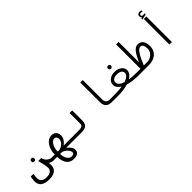

<svg xmlns="http://www.w3.org/2000/svg" viewBox="177 -2234 3845 3845"><g transform="rotate(-45 2100.0 -311.0)"><path d="M19.5 27Q19.5 10.5 21.2 -4.8Q23 -20 27 -48L33.5 -95.5H109.5Q104 -55 102.8 -34Q101.5 -13 101.5 17Q101.5 79 141 110.2Q180.5 141.5 254 141.5Q328 141.5 367.5 111Q407 80.5 407 26.5Q407 0 395.8 -57Q384.5 -114 370.5 -169Q361 -207 361 -209H445L453.5 -181Q466 -145.5 491 -119.8Q516 -94 543.5 -80.8Q571 -67.5 591.5 -67.5H602.5V0H584Q564 0 535.5 -8.5Q507 -17 484 -30.5Q489 1 489 25.5Q489 210 258 210Q141 210 80.2 163.5Q19.5 117 19.5 27ZM256.5 -300.5Q256.5 -320 268.2 -332Q280 -344 299.5 -344Q319 -344 331.2 -332Q343.5 -320 343.5 -300.5Q343.5 -281 331.2 -269Q319 -257 299.5 -257Q280 -257 268.2 -269Q256.5 -281 256.5 -300.5Z M686.5 0H599V-67.5H686.5Q686.5 -142 713.2 -216.2Q740 -290.5 791.5 -338.8Q843 -387 912.5 -387Q953 -387 983.5 -370.8Q1014 -354.5 1031 -322.8Q1048 -291 1048 -246Q1048 -198 1021.5 -154.2Q995 -110.5 942 -67.5H1201V0H946.5Q998 43 1023.5 80.5Q1049 118 1049 156Q1049 209 1012.2 238.8Q975.5 268.5 905.5 268.5Q794 268.5 742.2 194.5Q690.5 120.5 686.5 0ZM971 149.5Q971 122.5 946.5 86.8Q922 51 881.8 25.5Q841.5 0 797 0H771Q771 58.5 788.2 104.2Q805.5 150 836 175.5Q866.5 201 904.5 201Q938 201 954.5 186Q971 171 971 149.5ZM971 -229.5Q971 -246.5 963.8 -263.5Q956.5 -280.5 941.5 -291.8Q926.5 -303 904.5 -303Q875 -303 848.8 -277.8Q822.5 -252.5 802 -214Q787 -185 778.8 -147.2Q770.5 -109.5 770.5 -67H806.5Q838.5 -67 877.2 -87.5Q916 -108 943.5 -145Q971 -182 971 -229.5Z M1200 -67.5H1364Q1408 -67.5 1434.2 -74.8Q1460.5 -82 1472.8 -98.2Q1485 -114.5 1485 -143V-445H1559V-164.5Q1559 -109 1542.8 -73.2Q1526.5 -37.5 1486.5 -18.8Q1446.5 0 1375.5 0H1200Z M2068.5 -172 2068 -725H2138.5V-180Q2138.5 -126.5 2163.2 -97Q2188 -67.5 2248 -67.5H2401.5V0L2230.5 -2Q2149.5 -2 2109 -44.2Q2068.5 -86.5 2068.5 -172Z M2598.5 -81.5Q2549 -110.5 2522.5 -149Q2496 -187.5 2496 -234.5Q2496 -269.5 2518.5 -305.8Q2541 -342 2587.8 -366.5Q2634.5 -391 2703 -391Q2771.5 -391 2818.8 -366.8Q2866 -342.5 2888.2 -306.5Q2910.5 -270.5 2909 -237Q2907 -189.5 2879 -150.2Q2851 -111 2800.5 -81.5Q2889.5 -67.5 3001.5 -67.5V0Q2826.5 0 2699.5 -38.5Q2574.5 0 2398.5 0V-67.5Q2510 -67.5 2598.5 -81.5ZM2700 -104.5Q2764 -125.5 2799.8 -157.2Q2835.5 -189 2837.5 -231.5Q2838.5 -253 2825.8 -274Q2813 -295 2782 -309.2Q2751 -323.5 2701.5 -323.5Q2651.5 -323.5 2621.5 -309Q2591.5 -294.5 2579 -273Q2566.5 -251.5 2566.5 -228.5Q2566.5 -187.5 2601.5 -156.2Q2636.5 -125 2700 -104.5ZM2656.5 -529.5Q2656.5 -549 2668.2 -561Q2680 -573 2699.5 -573Q2719 -573 2731.2 -561Q2743.5 -549 2743.5 -529.5Q2743.5 -510 2731.2 -498Q2719 -486 2699.5 -486Q2680 -486 2668.2 -498Q2656.5 -510 2656.5 -529.5Z M2996 -67.5H3115V-758.5H3185.5V-178Q3230 -278 3265.5 -336.5Q3301 -395 3338.8 -424.2Q3376.5 -453.5 3423 -453.5Q3470 -453.5 3503.8 -430Q3537.5 -406.5 3555.5 -362Q3573.5 -317.5 3573.5 -256.5Q3573.5 -170.5 3534 -112.8Q3494.5 -55 3429.8 -27.5Q3365 0 3288 0H2996ZM3502.5 -254.5Q3502.5 -309.5 3484.5 -346.8Q3466.5 -384 3423 -384Q3377.5 -384 3321.8 -298Q3266 -212 3210 -67.5H3316.5Q3354.5 -67.5 3398.2 -89.8Q3442 -112 3472.2 -154.5Q3502.5 -197 3502.5 -254.5Z M3938.5 -725V0H3868V-725ZM3839.5 -767.5 3867 -775Q3853 -782 3846.5 -795.5Q3840 -809 3840 -825Q3840 -856 3859.5 -872.8Q3879 -889.5 3911 -889.5Q3937 -889.5 3955.5 -877V-845.5Q3938 -857 3913 -857Q3896 -857 3884.8 -847.2Q3873.5 -837.5 3873.5 -822Q3873.5 -789.5 3916 -789.5Q3935 -789.5 3959.5 -795.5V-763.5L3839.5 -736.5Z"/></g></svg>

Font: JuliaMono Light
Style: Regular
Weight: 300
Monospace: yes
Designer: cormullion
Foundry: corm
Version: Version 0.054; ttfautohint (v1.8.4)